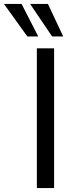

<svg xmlns="http://www.w3.org/2000/svg" viewBox="-84 -949 395 969"><path d="M102 0V-705H189V0ZM179 -765 68 -929H158L235 -765ZM54 -765 -64 -929H25L109 -765Z"/></svg>

Font: Nunito Sans 7pt SemiCondensed
Style: Regular
Weight: 400
Width: 4
Designer: Vernon Adams
Foundry: Vernon Adams
Version: Version 3.101;gftools[0.9.27]